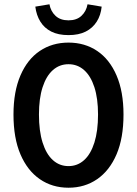

<svg xmlns="http://www.w3.org/2000/svg" viewBox="-20 -865 640 897"><path d="M300 12Q224 12 166 -28Q108 -68 75.5 -144Q43 -220 43 -330Q43 -437 75.5 -512.5Q108 -588 166 -627Q224 -666 300 -666Q376 -666 434 -627Q492 -588 524.5 -512.5Q557 -437 557 -330Q557 -220 524.5 -144Q492 -68 434 -28Q376 12 300 12ZM300 -89Q342 -89 373 -117Q404 -145 421 -199Q438 -253 438 -330Q438 -405 421 -457.5Q404 -510 373 -537.5Q342 -565 300 -565Q258 -565 227 -537.5Q196 -510 179 -457.5Q162 -405 162 -330Q162 -253 179 -199Q196 -145 227 -117Q258 -89 300 -89ZM300 -701Q252 -701 219.5 -717.5Q187 -734 168.5 -764Q150 -794 145 -834L211 -845Q217 -812 239.5 -791Q262 -770 300 -770Q338 -770 360.5 -791Q383 -812 389 -845L455 -834Q451 -794 432 -764Q413 -734 380.5 -717.5Q348 -701 300 -701Z"/></svg>

Font: Source Code Pro SemiBold
Style: Regular
Weight: 600
Monospace: yes
Designer: Paul D. Hunt, Teo Tuominen
Foundry: Adobe Systems Incorporated
Version: Version 1.018;hotconv 1.0.116;makeotfexe 2.5.65601